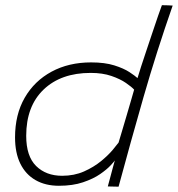

<svg xmlns="http://www.w3.org/2000/svg" viewBox="-20 -720 686 740"><path d="M395.5 -1.5Q398.5 -12 404 -33Q409.5 -54 415 -74.2Q420.5 -94.5 422.5 -101.5Q420.5 -98 406.5 -82.8Q392.5 -67.5 366.2 -49.2Q340 -31 300.2 -17.5Q260.5 -4 207 -4Q155 -4 117 -25.8Q79 -47.5 58.5 -89Q38 -130.5 38 -190.5Q38 -278.5 75.2 -343.2Q112.5 -408 178.8 -443.8Q245 -479.5 331 -479.5Q384 -479.5 420.5 -468Q457 -456.5 479 -442Q501 -427.5 510 -419Q514.5 -435 524 -464Q533.5 -493 545.2 -528Q557 -563 568.5 -597.5Q580 -632 589.5 -659.5Q599 -687 604 -700Q615 -700 627 -699.5Q639 -699 645.5 -698.5Q583.5 -521 533.2 -346Q483 -171 437 -0.5Q430.5 -0.5 421.5 -0.8Q412.5 -1 405 -1.2Q397.5 -1.5 395.5 -1.5ZM219.5 -42.5Q266 -42.5 303.8 -59.2Q341.5 -76 369.8 -99.2Q398 -122.5 415 -143Q432 -163.5 437 -170.5Q441 -184 449.5 -212.2Q458 -240.5 467.5 -273Q477 -305.5 485.2 -333.5Q493.5 -361.5 497 -374.5Q487.5 -385 465.5 -400.2Q443.5 -415.5 409.5 -427.2Q375.5 -439 329.5 -439Q215 -439 148 -374.8Q81 -310.5 81 -196.5Q81 -118 119.2 -80.2Q157.5 -42.5 219.5 -42.5Z"/></svg>

Font: Grandstander Thin
Style: Italic
Weight: 100
Italic angle: -15°
Designer: Tyler Finck
Foundry: Etcetera Type Co
Version: Version 1.200